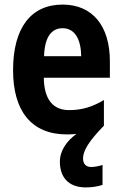

<svg xmlns="http://www.w3.org/2000/svg" viewBox="-20 -642 533 837"><path d="M342 48C342 15 369 -29 433 -94V-206C381 -175 336 -162 281 -162C211 -162 172 -209 171 -303H459V-375C459 -528 384 -622 253 -622C116 -622 37 -522 37 -336C37 -159 116 -56 272 -56C287 -56 300 -57 313 -58C273 -29 241 13 241 63C241 129 277 175 354 175C380 175 407 171 427 164V77C417 81 393 86 378 86C356 86 342 74 342 48ZM253 -519C306 -519 333 -471 334 -397H172C175 -485 207 -519 253 -519Z"/></svg>

Font: Noto Sans Malayalam UI Condensed
Style: Bold
Weight: 700
Width: 3
Designer: Jelle Bosma - Monotype Design Team
Foundry: Monotype Imaging Inc.
Version: Version 2.104